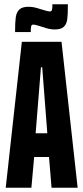

<svg xmlns="http://www.w3.org/2000/svg" viewBox="-20 -885 393 905"><path d="M7 0 83 -688H270L346 0H223L211 -145H141L128 0ZM148 -257H203L179 -568H173ZM114 -853Q130 -853 143 -850Q156 -847 174 -841Q206 -831 215 -831Q223 -831 225 -838.5Q227 -846 227 -865H300Q300 -817 297 -794Q294 -771 280.5 -758.5Q267 -746 238 -746Q213 -746 180 -758Q174 -760 159 -764.5Q144 -769 137 -769Q129 -769 127 -761.5Q125 -754 125 -734H51Q51 -781 54.5 -804.5Q58 -828 71.5 -840.5Q85 -853 114 -853Z"/></svg>

Font: Saira Ultra Condensed ExtraBold
Style: Regular
Weight: 800
Width: 1
Designer: Hector Gatti with collaboration of the Omnibus-Type team
Foundry: Omnibus-Type
Version: Version 1.001; ttfautohint (v1.8)